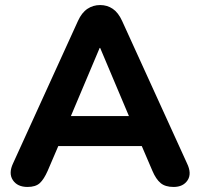

<svg xmlns="http://www.w3.org/2000/svg" viewBox="-20 -733 793 761"><path d="M89 8Q49 8 31 -19Q13 -46 32 -86L289 -650Q304 -683 326.5 -698Q349 -713 377 -713Q405 -713 427 -698Q449 -683 464 -650L721 -86Q741 -45 723.5 -18.5Q706 8 668 8Q635 8 616.5 -7.5Q598 -23 584 -56L542 -154H211L169 -56Q154 -22 137.5 -7Q121 8 89 8ZM375 -543 261 -273H491L377 -543Z"/></svg>

Font: Chiron GoRound TC
Style: Bold
Weight: 700
Designer: Ryoko NISHIZUKA 西塚涼子 (kana, bopomofo & ideographs); Paul D. Hunt (Latin, Greek & Cyrillic); Sandoll Communications 산돌커뮤니
Foundry: Adobe
Version: Version 1.000;hotconv 1.1.1;makeotfexe 2.6.0